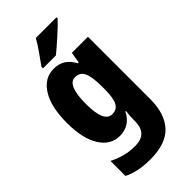

<svg xmlns="http://www.w3.org/2000/svg" viewBox="-303 -841 1157 1157"><g transform="rotate(-45 275.0 -263.0)"><path d="M265 -432Q308 -432 324.5 -395Q341 -358 341 -278V-254Q341 -180 324 -147.5Q307 -115 267 -115Q198 -115 198 -270Q198 -432 265 -432ZM211 -559Q131 -559 83.5 -483.5Q36 -408 36 -272Q36 -138 82.5 -64Q129 10 207 10Q294 10 334 -71H339Q334 -34 334 2V11Q334 118 230 118Q183 118 143.5 108Q104 98 60 76V204Q131 240 237 240Q369 240 431 174Q493 108 493 -17V-549H356L344 -479H337Q296 -559 211 -559ZM442 -766H266Q247 -732 219 -692.5Q191 -653 167 -619V-606H277Q314 -636 365 -682Q416 -728 442 -756Z"/></g></svg>

Font: Noto Sans Display SemiCondensed Extra
Style: Regular
Weight: 800
Width: 4
Designer: Monotype Design Team
Foundry: Monotype Imaging Inc.
Version: Version 1.900